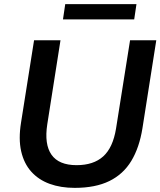

<svg xmlns="http://www.w3.org/2000/svg" viewBox="-20 -900 777 930"><path d="M342 10Q274 10 220.5 -9.5Q167 -29 131.5 -68.5Q96 -108 82.5 -167.5Q69 -227 82 -307L145 -705H273L209 -298Q194 -201 229.5 -150.5Q265 -100 351 -100Q433 -100 480 -142.5Q527 -185 542 -277L610 -705H737L670 -279Q655 -185 616 -120.5Q577 -56 509.5 -23Q442 10 342 10ZM285 -806 296 -880H641L630 -806Z"/></svg>

Font: Nunito Sans 12pt ExtraLight
Style: Italic
Weight: 200
Italic angle: -9°
Designer: Vernon Adams
Foundry: Vernon Adams
Version: Version 3.101;gftools[0.9.27]